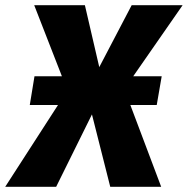

<svg xmlns="http://www.w3.org/2000/svg" viewBox="-65 -715 719 735"><path d="M554 -423H445L634 -695H439L315 -458L260 -695H66L172 -423H67L49 -313H157L-45 0H150L287 -277L357 0H552L434 -313H535Z"/></svg>

Font: Fira Sans ExtraBold
Style: Italic
Weight: 800
Italic angle: -8°
Designer: bBox Type GmbH & Carrois Corporate GbR & Edenspiekermann AG
Foundry: bBox Type GmbH & Carrois Corporate GbR & Edenspiekermann AG
Version: Version 4.301;PS 004.301;hotconv 1.0.88;makeotf.lib2.5.64775